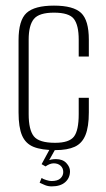

<svg xmlns="http://www.w3.org/2000/svg" viewBox="-20 -525 377 683"><path d="M177 9Q128 9 99.5 -2.5Q71 -14 58.5 -43Q46 -72 46 -125V-382Q46 -453 74.5 -479Q103 -505 172 -505Q241 -505 268.5 -479Q296 -453 296 -384V-324H260V-384Q260 -435 243 -457.5Q226 -480 172 -480Q119 -480 100.5 -457.5Q82 -435 82 -384V-119Q82 -63 100.5 -40Q119 -17 176 -17Q226 -17 243 -39Q260 -61 260 -119V-177H296V-125Q296 -74 284 -44.5Q272 -15 246 -3Q220 9 177 9ZM164 138Q151 138 140 133.5Q129 129 121 125L128 108Q133 112 144.5 115.5Q156 119 163 119Q185 119 195 109.5Q205 100 205 87Q205 73 195.5 64.5Q186 56 171 56Q164 56 156.5 59Q149 62 142 67L128 59L160 0H180L152 50L147 49Q154 44 162.5 42.5Q171 41 179 41Q203 41 216 55Q229 69 229 84Q229 108 212 123Q195 138 164 138Z"/></svg>

Font: Alumni Sans Thin ExtraLight
Style: Regular
Weight: 250
Version: Version 1.018